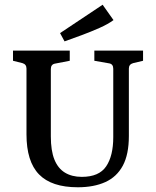

<svg xmlns="http://www.w3.org/2000/svg" viewBox="-20 -784 660 812"><path d="M585 -570V-527L543 -517Q525 -512 525 -494V-209Q525 -131 499.5 -83.5Q474 -36 425.5 -14Q377 8 309 8Q198 8 145 -46.5Q92 -101 92 -216V-494Q92 -512 75 -517L35 -527V-570H275V-527L213 -515Q195 -512 195 -492V-207Q195 -147 210 -109.5Q225 -72 254.5 -54Q284 -36 326 -36Q399 -36 429 -80.5Q459 -125 459 -204V-493Q459 -513 442 -516L379 -527V-570ZM253 -609 234 -644 414 -764 460 -699Q437 -682 401 -666Q365 -650 326 -635.5Q287 -621 253 -609Z"/></svg>

Font: Yrsa Medium
Style: Regular
Weight: 500
Designer: Anna Giedrys (Yrsa+Rasa design), David Brezina (Yrsa art-direction, Rasa art-direction, design)
Foundry: Rosetta Type Foundry
Version: Version 2.004